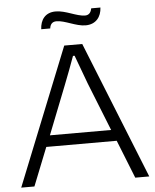

<svg xmlns="http://www.w3.org/2000/svg" viewBox="-58 -908 774 956"><g transform="rotate(-5 329.0 -429.5)"><path d="M177 -777H222C224 -794 232 -810 256 -810C298 -810 351 -777 399 -777C451 -777 478 -813 480 -859H434C431 -843 423 -826 401 -826C358 -826 307 -859 256 -859C203 -859 179 -823 177 -777ZM9 0H75L151 -191H503L579 0H649L374 -686H284ZM174 -247 269 -488C285 -527 309 -593 323 -631H331C349 -581 376 -509 384 -488L480 -247Z"/></g></svg>

Font: Archivo ExtraLight
Style: Regular
Weight: 200
Designer: Hector Gatti
Foundry: Omnibus-Type
Version: Version 2.001